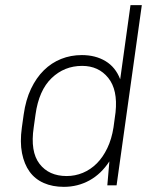

<svg xmlns="http://www.w3.org/2000/svg" viewBox="-20 -720 600 746"><path d="M228 6Q184 6 150 -9Q116 -24 95 -53Q74 -82 65.5 -125Q57 -168 65 -225L72 -275Q80 -332 100.5 -375Q121 -418 150.5 -447Q180 -476 217.5 -491Q255 -506 298 -506Q351 -506 390 -482.5Q429 -459 447 -412L487 -700H531L433 0H397L405 -93Q373 -44 327.5 -19Q282 6 228 6ZM239 -36Q272 -36 302 -48.5Q332 -61 356 -85Q380 -109 397 -144.5Q414 -180 421 -225L429 -284Q438 -371 400.5 -417.5Q363 -464 299 -464Q230 -464 180.5 -416.5Q131 -369 118 -275L111 -225Q97 -131 133.5 -83.5Q170 -36 239 -36Z"/></svg>

Font: Retni Sans Light
Style: Italic
Weight: 300
Italic angle: -8°
Designer: Vitaly Kuzmin
Foundry: ParaType Ltd.
Version: Version 1.00;June 10, 2019;FontCreator 11.5.0.2425 64-bit; t